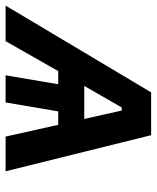

<svg xmlns="http://www.w3.org/2000/svg" viewBox="5 -603 560 686"><g transform="rotate(90 285.0 -260.0)"><path d="M425 -520H272L-38 0H89L196 -188H243L211 0H308L340 -188H388L430 0H554ZM249 -281 326 -415H337L367 -281Z"/></g></svg>

Font: Fixel Display SemiBold
Style: Italic
Weight: 600
Italic angle: -10°
Designer: AlfaBravo + MacPaw
Foundry: Kyrylo Tkachov, Marchela Mozhyna, Serhii Makarenko, Maria Weinstein, Zakhar Kryvoshyya
Version: Version 1.210;Glyphs 3.2 (3217)